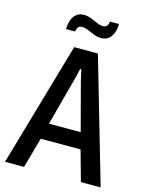

<svg xmlns="http://www.w3.org/2000/svg" viewBox="-128 -946 787 1024"><g transform="rotate(15 266.0 -433.5)"><path d="M2 0 200 -686H331L530 0H421L374 -168H154L107 0ZM176 -257H351L294 -472Q292 -480 288.5 -493Q285 -506 281 -522Q277 -538 273.5 -553.5Q270 -569 267 -582H261Q258 -566 252.5 -545Q247 -524 242 -504.5Q237 -485 233 -472ZM133 -768Q134 -798 142 -819.5Q150 -841 166.5 -853.5Q183 -866 206 -866Q228 -866 247.5 -858Q267 -850 285 -842Q303 -834 320 -834Q334 -834 340.5 -842.5Q347 -851 349 -867H399Q399 -838 390 -816Q381 -794 365 -782Q349 -770 325 -770Q305 -770 285.5 -778Q266 -786 248 -793.5Q230 -801 212 -801Q198 -801 191.5 -792Q185 -783 183 -768Z"/></g></svg>

Font: Archivo Condensed Medium
Style: Regular
Weight: 500
Width: 3
Designer: Hector Gatti
Foundry: Omnibus-Type
Version: Version 2.001